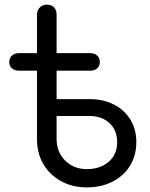

<svg xmlns="http://www.w3.org/2000/svg" viewBox="-20 -801 651 831"><path d="M356 10Q293 10 244 -17Q195 -44 167.5 -91Q140 -138 140 -200V-739Q141 -758 153 -769.5Q165 -781 183 -781Q202 -781 213.5 -769.5Q225 -758 225 -738V-372H368Q427 -372 473 -348.5Q519 -325 544.5 -283Q570 -241 570 -186Q570 -128 543 -84Q516 -40 467.5 -15Q419 10 356 10ZM356 -69Q413 -69 450 -100.5Q487 -132 487 -186Q487 -238 453.5 -268.5Q420 -299 368 -299H225V-200Q225 -143 262 -106Q299 -69 356 -69ZM62 -495Q44 -495 32 -505Q20 -515 20 -533Q20 -550 32 -560.5Q44 -571 62 -571H370Q389 -571 400.5 -560.5Q412 -550 412 -533Q412 -515 400.5 -505Q389 -495 370 -495Z"/></svg>

Font: Comfortaa Medium
Style: Regular
Weight: 500
Designer: Johan Aakerlund
Foundry: Johan Aakerlund
Version: Version 3.104; ttfautohint (v1.8.1.43-b0c9)